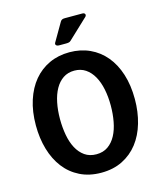

<svg xmlns="http://www.w3.org/2000/svg" viewBox="-132 -997 935 1109"><g transform="rotate(-15 336.0 -442.5)"><path d="M631.8 -345.2Q631.8 -268.6 612.5 -202.4Q593.3 -136.2 555.7 -87.6Q518.1 -39.1 462.9 -11.5Q407.7 16.1 335.9 16.1Q264.2 16.1 208.7 -11.5Q153.3 -39.1 116 -87.6Q78.6 -136.2 59.3 -202.4Q40 -268.6 40 -345.2Q40 -428.2 61.5 -494.6Q83 -561 121.8 -607.4Q160.6 -653.8 215.1 -679Q269.5 -704.1 335.9 -704.1Q402.3 -704.1 457 -679Q511.7 -653.8 550.5 -607.4Q589.4 -561 610.6 -494.6Q631.8 -428.2 631.8 -345.2ZM487.8 -345.2Q487.8 -397.5 478.5 -442.9Q469.2 -488.3 450.2 -522Q431.2 -555.7 402.6 -575Q374 -594.2 335.9 -594.2Q297.4 -594.2 268.8 -575Q240.2 -555.7 221.4 -522Q202.6 -488.3 193.4 -442.9Q184.1 -397.5 184.1 -345.2Q184.1 -294.9 192.4 -249.3Q200.7 -203.6 219 -169.2Q237.3 -134.8 266.1 -114.5Q294.9 -94.2 335.9 -94.2Q376.5 -94.2 405.3 -114.5Q434.1 -134.8 452.4 -169.2Q470.7 -203.6 479.2 -249.3Q487.8 -294.9 487.8 -345.2ZM359.9 -766.1Q354.5 -760.7 347.4 -759.3Q340.3 -757.8 330.6 -757.8H291.5Q283.2 -757.8 278.3 -759.8Q273.4 -761.7 271.2 -764.9Q269 -768.1 269.3 -771.7Q269.5 -775.4 271.5 -778.8L334.5 -887.2Q338.9 -895 345 -897.9Q351.1 -900.9 361.8 -900.9H466.8Q474.1 -900.9 477.8 -898.2Q481.4 -895.5 482.7 -891.8Q483.9 -888.2 482.4 -884Q481 -879.9 477.5 -877Z"/></g></svg>

Font: New Telegraph
Style: Bold
Weight: 700
Designer: Frank Baranowski
Foundry: Frank Baranowski
Version: Version 3.001